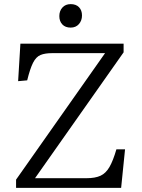

<svg xmlns="http://www.w3.org/2000/svg" viewBox="-20 -912 687 932"><path d="M58 0V-40L490 -654H233Q198 -654 176.5 -645Q155 -636 140.5 -607.5Q126 -579 112 -522L68 -518L79 -700H580V-658L150 -47H400Q442 -47 468 -59Q494 -71 511.5 -101.5Q529 -132 545 -187H587L568 0ZM323 -778Q297 -778 282.5 -793.5Q268 -809 268 -834Q268 -859 283 -875.5Q298 -892 323 -892Q349 -892 363.5 -877Q378 -862 378 -837Q378 -812 363 -795Q348 -778 323 -778Z"/></svg>

Font: Literata 12pt Light
Style: Regular
Weight: 300
Designer: Latin by Veronika Burian and Jose Scaglione. Greek by Irene Vlachou. Cyrillic by Vera Evstafieva.
Foundry: TypeTogether
Version: Version 3.002